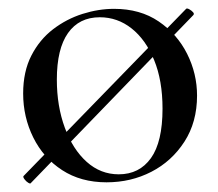

<svg xmlns="http://www.w3.org/2000/svg" viewBox="-20 -420 517 456"><path d="M53 15Q52 17 47 14Q42 11 38 5.5Q34 0 36 -2L422 -399Q424 -401 429.5 -398Q435 -395 438.5 -391Q442 -387 439 -384ZM233 13Q172 13 127.5 -16Q83 -45 59 -93.5Q35 -142 35 -198Q35 -250 54.5 -288Q74 -326 106 -350.5Q138 -375 176 -387Q214 -399 251 -399Q313 -399 357 -369Q401 -339 424.5 -292Q448 -245 448 -193Q448 -130 418 -83.5Q388 -37 339.5 -12Q291 13 233 13ZM262 -6Q311 -6 338.5 -44.5Q366 -83 366 -162Q366 -229 346 -277.5Q326 -326 292.5 -352.5Q259 -379 217 -379Q168 -379 141.5 -341.5Q115 -304 115 -231Q115 -168 134 -116.5Q153 -65 186 -35.5Q219 -6 262 -6Z"/></svg>

Font: Cormorant Light Medium
Style: Regular
Weight: 500
Version: Version 4.000